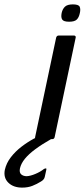

<svg xmlns="http://www.w3.org/2000/svg" viewBox="-148 -634 385 875"><path d="M101 -9Q99 0 90 0H19Q10 0 12 -9L108 -463Q111 -472 119 -472H190Q193 -472 195.5 -469.5Q198 -467 197 -463ZM216 -575Q212 -555 202 -545Q192 -535 167 -535Q142 -535 135.5 -545Q129 -555 133 -575Q137 -593 148 -603.5Q159 -614 184 -614Q210 -614 215 -603.5Q220 -593 216 -575ZM-47 221Q-87 221 -110 198.5Q-133 176 -126 140Q-119 109 -98.5 82.5Q-78 56 -50 34.5Q-22 13 8 -3Q16 -7 25 -10Q34 -13 43 -13H89Q94 -13 94 -9.5Q94 -6 88 -2Q44 23 13.5 45.5Q-17 68 -34.5 89.5Q-52 111 -57 133Q-61 152 -51.5 160.5Q-42 169 -26 169Q-9 168 13.5 158.5Q36 149 51 137Q57 133 61 133.5Q65 134 63 140L56 172Q55 178 50.5 183.5Q46 189 39 193Q20 205 -0.5 213Q-21 221 -47 221Z"/></svg>

Font: Glory Thin Medium
Style: Italic
Weight: 500
Italic angle: -12°
Version: Version 1.011